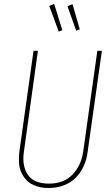

<svg xmlns="http://www.w3.org/2000/svg" viewBox="-20 -937 563 967"><path d="M252.9 -917 293.9 -785.2 275.9 -777.8 228 -907.2ZM345.2 -916 381.8 -789.1 363.8 -782.2 319.8 -905.8ZM493.2 -681.2 420.9 -168.9Q416 -132.3 401.6 -100.6Q387.2 -68.8 363.5 -43.9Q339.8 -19 304.2 -4.6Q268.6 9.8 225.1 9.8Q189.9 9.8 162.1 0.2Q134.3 -9.3 116.9 -26.1Q99.6 -43 88.6 -65.7Q77.6 -88.4 75.9 -114.7Q74.2 -141.1 77.1 -169.9L148.9 -681.2H170.9L100.1 -170.9Q90.3 -100.6 120.6 -56.4Q150.9 -12.2 226.1 -12.2Q301.8 -12.2 345.2 -57.9Q388.7 -103.5 398.9 -171.9L470.2 -681.2Z"/></svg>

Font: Fira Sans Compressed Thin
Style: Italic
Weight: 100
Width: 3
Italic angle: -8°
Designer: Carrois Corporate & Edenspiekermann AG
Foundry: Carrois Corporate GbR & Edenspiekermann AG
Version: Version 4.203;PS 004.203;hotconv 1.0.88;makeotf.lib2.5.64775